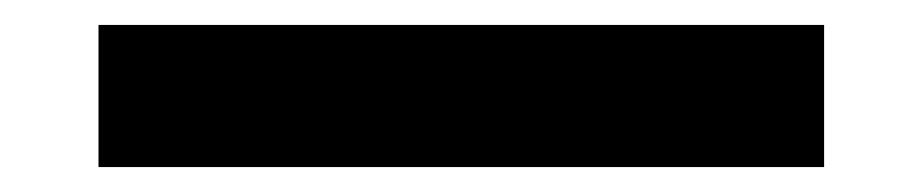

<svg xmlns="http://www.w3.org/2000/svg" viewBox="-20 -427 740 154"><path d="M59 -293V-407H641V-293Z"/></svg>

Font: Martian Mono Medium
Style: Regular
Weight: 500
Monospace: yes
Designer: Roman Shamin
Foundry: Evil Martians
Version: Version 1.000; ttfautohint (v1.8.4.7-5d5b)